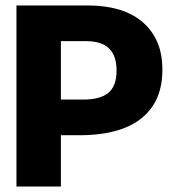

<svg xmlns="http://www.w3.org/2000/svg" viewBox="-20 -680 626 700"><path d="M161 -187V-317H284Q345 -317 375 -341.5Q405 -366 405 -423Q405 -477 377.5 -503.5Q350 -530 294 -530H161V-660H303Q360 -660 409 -646.5Q458 -633 494.5 -604Q531 -575 551.5 -531Q572 -487 572 -425Q572 -346 536.5 -293Q501 -240 434 -213.5Q367 -187 270 -187ZM40 0V-660H202V0Z"/></svg>

Font: Bricolage Grotesque 96pt ExtraBold
Style: Regular
Weight: 800
Designer: Mathieu Triay
Foundry: Atelier Triay
Version: Version 1.001;gftools[0.9.33.dev8+g029e19f]